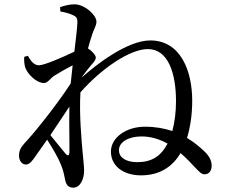

<svg xmlns="http://www.w3.org/2000/svg" viewBox="-20 -815 1040 888"><path d="M233 -466C254 -479 285 -497 316 -513L307 -429C238 -323 135 -196 93 -152C74 -131 68 -116 68 -95C68 -70 83 -54 100 -54C118 -55 129 -71 143 -91L198 -169C224 -129 253 -78 262 -53C272 -29 276 -10 281 16C286 40 296 53 319 53C350 53 369 15 369 -26C369 -50 364 -82 362 -112C357 -169 346 -284 352 -388C450 -499 581 -588 664 -588C758 -588 794 -476 794 -347C794 -297 788 -250 777 -209C741 -221 699 -229 651 -229C561 -229 493 -177 493 -114C493 -46 552 -4 632 -4C722 -4 780 -47 815 -107C843 -83 865 -59 879 -44C901 -21 912 -8 927 -9C947 -9 959 -26 959 -48C959 -74 946 -96 922 -118C905 -134 880 -156 845 -177C860 -226 869 -285 869 -349C869 -488 815 -628 675 -628C568 -628 422 -514 360 -458V-460C374 -479 387 -497 400 -512C414 -528 423 -537 423 -549C423 -560 404 -581 387 -591C393 -614 399 -633 403 -645C414 -683 426 -694 426 -715C426 -746 371 -795 325 -795C301 -795 279 -789 258 -782L259 -762C283 -758 302 -752 315 -746C333 -738 338 -733 338 -711C337 -685 331 -636 324 -576C274 -552 185 -513 160 -513C140 -513 124 -529 109 -557L92 -552C91 -536 92 -521 96 -505C107 -471 150 -431 183 -431C202 -431 212 -453 233 -466ZM755 -151C724 -92 681 -65 615 -65C559 -65 530 -89 530 -120C530 -158 574 -184 635 -184C680 -184 720 -170 755 -151ZM301 -322C299 -238 302 -155 301 -111C300 -94 294 -93 284 -103L213 -190Z"/></svg>

Font: Noto Serif JP Medium
Style: Regular
Weight: 500
Designer: Ryoko NISHIZUKA 西塚涼子 (kana & ideographs); Frank Grießhammer (Latin, Greek & Cyrillic); Wenlong ZHANG 张文龙 (bopomofo); San
Foundry: Adobe
Version: Version 2.001;hotconv 1.1.0;makeotfexe 2.6.0